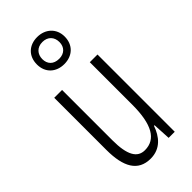

<svg xmlns="http://www.w3.org/2000/svg" viewBox="-251 -862 935 935"><g transform="rotate(-45 216.0 -395.0)"><path d="M217 -613C274 -613 313 -650 313 -707C313 -763 272 -800 216 -800C160 -800 121 -764 121 -706C121 -649 161 -613 217 -613ZM218 -649C178 -649 158 -673 158 -706C158 -740 180 -765 217 -765C254 -765 276 -741 276 -706C276 -671 253 -649 218 -649ZM364 -532H311V-240C311 -103 273 -39 198 -39C146 -39 120 -84 120 -185V-532H66V-173C66 -56 102 10 189 10C257 10 294 -37 313 -92H317L322 0H364Z"/></g></svg>

Font: Noto Sans Arabic ExtCond Light
Style: Regular
Weight: 300
Width: 2
Designer: Monotype Design Team, Nadine Chahine, Nizar Qandah and Khaled Hosny
Foundry: Monotype Imaging Inc.
Version: Version 2.012